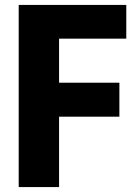

<svg xmlns="http://www.w3.org/2000/svg" viewBox="-20 -760 556 780"><path d="M56 -740H493V-603H220V-424H465V-286H220V0H56Z"/></svg>

Font: Encode Sans Compressed
Style: ExtraBold
Weight: 800
Designer: Pablo Impallari, Andres Torresi
Foundry: Pablo Impallari, Andres Torresi
Version: Version 1.000; ttfautohint (v1.00) -l 8 -r 50 -G 200 -x 14 -